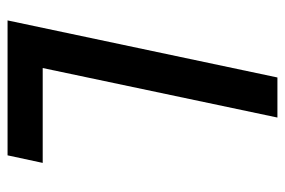

<svg xmlns="http://www.w3.org/2000/svg" viewBox="-143 -611 754 508"><g transform="rotate(90 234.0 -357.0)"><path d="M34 0 185 -714H291L160 -93H411L391 0Z"/></g></svg>

Font: Noto Sans Display Medium
Style: Italic
Weight: 500
Italic angle: -12°
Designer: Monotype Design Team
Foundry: Monotype Imaging Inc.
Version: Version 2.003